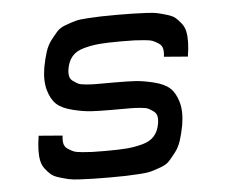

<svg xmlns="http://www.w3.org/2000/svg" viewBox="-42 -548 703 595"><g transform="rotate(-5 309.0 -250.0)"><path d="M271 0Q242 0 225.5 -0.5Q209 -1 185.5 -2Q162 -3 149 -6Q136 -9 119.5 -14Q103 -19 94.5 -26.5Q86 -34 77.5 -45Q69 -56 66 -70.5Q63 -85 63.5 -104.5Q64 -124 68 -148L142 -142Q140 -128 142 -117.5Q144 -107 153.5 -100.5Q163 -94 171.5 -90.5Q180 -87 198.5 -85.5Q217 -84 228.5 -83.5Q240 -83 265 -83Q271 -83 275 -83Q314 -83 337.5 -85Q361 -87 385.5 -93.5Q410 -100 423 -115Q436 -130 440 -154Q442 -167 440 -176.5Q438 -186 429.5 -192Q421 -198 414.5 -201.5Q408 -205 390 -206.5Q372 -208 362 -208Q352 -208 328 -208Q318 -208 313 -208H300Q260 -208 236 -209.5Q212 -211 179.5 -219Q147 -227 130.5 -242Q114 -257 105.5 -286.5Q97 -316 104 -358Q109 -384 115.5 -404.5Q122 -425 133.5 -440Q145 -455 154.5 -465.5Q164 -476 182 -482.5Q200 -489 212.5 -492.5Q225 -496 250.5 -497.5Q276 -499 291.5 -499.5Q307 -500 339 -500Q344 -500 347 -500Q376 -500 392.5 -499.5Q409 -499 432.5 -498Q456 -497 469 -494Q482 -491 498.5 -486Q515 -481 523.5 -473.5Q532 -466 540.5 -455Q549 -444 552 -429.5Q555 -415 554.5 -395.5Q554 -376 550 -352L476 -358Q478 -372 476 -382.5Q474 -393 464.5 -399.5Q455 -406 446.5 -409.5Q438 -413 419.5 -414.5Q401 -416 389.5 -416.5Q378 -417 353 -417Q347 -417 343 -417Q304 -417 280.5 -415Q257 -413 232.5 -406.5Q208 -400 195 -385Q182 -370 178 -346Q176 -333 178 -323.5Q180 -314 188.5 -308Q197 -302 203.5 -298.5Q210 -295 228 -293.5Q246 -292 256 -292Q266 -292 290 -292Q300 -292 305 -292H318Q358 -292 382 -290.5Q406 -289 438.5 -281Q471 -273 487.5 -258Q504 -243 512.5 -213.5Q521 -184 514 -142Q509 -116 502.5 -95.5Q496 -75 484.5 -60Q473 -45 463.5 -34.5Q454 -24 436 -17.5Q418 -11 405.5 -7.5Q393 -4 367.5 -2.5Q342 -1 326.5 -0.5Q311 0 279 0Q274 0 271 0Z"/></g></svg>

Font: Hermit LightItalic
Style: Regular
Weight: 300
Italic angle: -10°
Designer: Pablo Caro
Version: Version 2.000;PS 002.000;hotconv 1.0.88;makeotf.lib2.5.64775